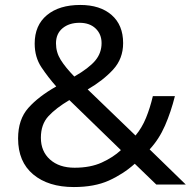

<svg xmlns="http://www.w3.org/2000/svg" viewBox="-20 -745 772 775"><path d="M304 -725Q384 -725 430.5 -684.5Q477 -644 477 -571Q477 -508 436.5 -464Q396 -420 334 -384L527 -198Q553 -229 569.5 -269.5Q586 -310 597 -357H686Q670 -293 646 -238Q622 -183 584 -142L730 0H611L524 -84Q477 -42 419 -16Q361 10 278 10Q175 10 114 -41Q53 -92 53 -186Q53 -263 94.5 -309.5Q136 -356 207 -396Q175 -432 147.5 -473Q120 -514 120 -569Q120 -643 169.5 -684Q219 -725 304 -725ZM301 -653Q259 -653 232.5 -631Q206 -609 206 -570Q206 -534 225 -503.5Q244 -473 280 -436Q339 -470 364.5 -500.5Q390 -531 390 -571Q390 -607 366 -630Q342 -653 301 -653ZM260 -341Q206 -309 175.5 -276Q145 -243 145 -189Q145 -134 182 -101Q219 -68 281 -68Q345 -68 391 -89Q437 -110 468 -139Z"/></svg>

Font: Noto Sans Lepcha
Style: Regular
Weight: 400
Designer: Monotype Design Team
Foundry: Monotype Imaging Inc.
Version: Version 2.006; ttfautohint (v1.8.4.7-5d5b)